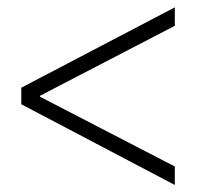

<svg xmlns="http://www.w3.org/2000/svg" viewBox="-20 -556 549 533"><path d="M465.3 -535.6V-484.4L90.8 -290V-287.6L465.3 -93.8V-42.5L39.1 -266.6V-312.5Z"/></svg>

Font: Varendra
Style: Regular
Weight: 400
Designer: Jacob Thomas
Foundry: Bangla Type Foundry
Version: Version 1.008